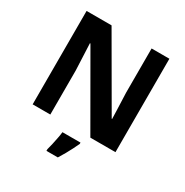

<svg xmlns="http://www.w3.org/2000/svg" viewBox="-207 -882 1226 1271"><g transform="rotate(30 406.5 -246.5)"><path d="M723 0H531L220 -540H216Q218 -489 220.5 -438Q223 -387 225 -336V0H90V-714H281L591 -179H594Q593 -212 592 -245Q591 -278 589.5 -310.5Q588 -343 587 -376V-714H723ZM491 71Q481 93 468.5 117.5Q456 142 441.5 168Q427 194 410 221H323V208Q329 188 334.5 162Q340 136 345.5 109Q351 82 353 61H491Z"/></g></svg>

Font: Noto Sans New Tai Lue
Style: Regular
Weight: 400
Designer: Monotype Design Team
Foundry: Monotype Imaging Inc.
Version: Version 2.003